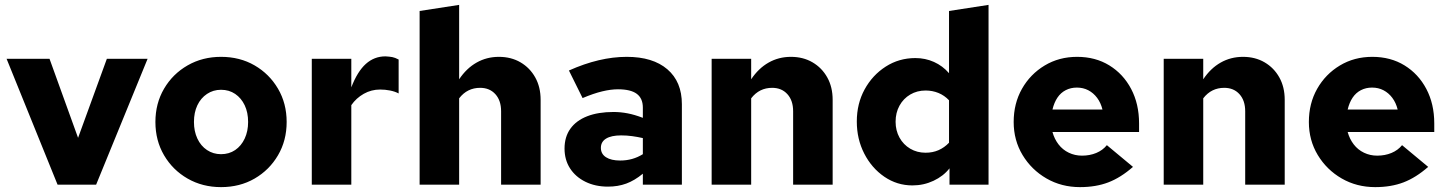

<svg xmlns="http://www.w3.org/2000/svg" viewBox="-20 -757 5937 787"><path d="M216 0 7 -516H183L300 -192L418 -516H585L374 0Z M886 10Q810 10 749 -25Q688 -60 652.5 -120.5Q617 -181 617 -257Q617 -333 652.5 -393.5Q688 -454 749 -489Q810 -524 886 -524Q963 -524 1023.5 -489Q1084 -454 1119.5 -393.5Q1155 -333 1155 -257Q1155 -181 1119.5 -120.5Q1084 -60 1023.5 -25Q963 10 886 10ZM886 -125Q919 -125 944 -142Q969 -159 983 -189Q997 -219 997 -257Q997 -296 983 -325.5Q969 -355 944 -372Q919 -389 886 -389Q854 -389 828.5 -372Q803 -355 789 -325.5Q775 -296 775 -257Q775 -219 789 -189Q803 -159 828.5 -142Q854 -125 886 -125Z M1258 0V-516H1420V-399Q1445 -464 1479.5 -495Q1514 -526 1560 -526Q1577 -525 1588 -523Q1599 -521 1614 -513V-374Q1599 -382 1579 -386Q1559 -390 1538 -390Q1502 -390 1471 -372.5Q1440 -355 1420 -326V0Z M1700 0V-712L1862 -737V-432Q1892 -477 1933.5 -500.5Q1975 -524 2025 -524Q2075 -524 2113.5 -501.5Q2152 -479 2174 -439.5Q2196 -400 2196 -348V0H2034V-301Q2034 -345 2010.5 -371Q1987 -397 1948 -397Q1922 -397 1900.5 -386.5Q1879 -376 1862 -354V0Z M2472 8Q2420 8 2379.5 -12Q2339 -32 2316.5 -67Q2294 -102 2294 -148Q2294 -196 2318 -229.5Q2342 -263 2387 -280.5Q2432 -298 2495 -298Q2523 -298 2552 -292.5Q2581 -287 2615 -274V-316Q2615 -354 2590 -372.5Q2565 -391 2513 -391Q2484 -391 2448.5 -382.5Q2413 -374 2368 -355L2312 -468Q2437 -524 2549 -524Q2656 -524 2715.5 -473Q2775 -422 2775 -330V0H2615V-45Q2581 -17 2547 -4.5Q2513 8 2472 8ZM2443 -151Q2443 -126 2464 -112.5Q2485 -99 2522 -99Q2548 -99 2571 -105.5Q2594 -112 2615 -125V-191Q2593 -196 2571 -199Q2549 -202 2526 -202Q2486 -202 2464.5 -189Q2443 -176 2443 -151Z M2897 0V-516H3059V-432Q3089 -477 3130.5 -500.5Q3172 -524 3222 -524Q3272 -524 3310.5 -501.5Q3349 -479 3371 -439.5Q3393 -400 3393 -348V0H3231V-301Q3231 -345 3207.5 -371Q3184 -397 3145 -397Q3119 -397 3097.5 -386.5Q3076 -376 3059 -354V0Z M3720 3Q3657 3 3605 -32.5Q3553 -68 3522.5 -127.5Q3492 -187 3492 -259Q3492 -332 3524 -390.5Q3556 -449 3610.5 -484Q3665 -519 3732 -519Q3773 -519 3808.5 -503Q3844 -487 3870 -457V-712L4032 -737V0H3872V-67Q3847 -35 3806.5 -16Q3766 3 3720 3ZM3774 -131Q3803 -131 3827 -141.5Q3851 -152 3870 -172V-346Q3851 -366 3826.5 -376Q3802 -386 3774 -386Q3739 -386 3711 -369.5Q3683 -353 3667 -324Q3651 -295 3651 -258Q3651 -222 3667 -193Q3683 -164 3711 -147.5Q3739 -131 3774 -131Z M4407 10Q4331 10 4269.5 -25.5Q4208 -61 4171.5 -121.5Q4135 -182 4135 -257Q4135 -333 4169 -393Q4203 -453 4262 -488.5Q4321 -524 4395 -524Q4470 -524 4527 -489Q4584 -454 4616.5 -392.5Q4649 -331 4649 -251V-216H4294Q4302 -187 4319 -165Q4336 -143 4361 -131Q4386 -119 4415 -119Q4447 -119 4473.5 -130Q4500 -141 4517 -162L4624 -73Q4574 -29 4523 -9.5Q4472 10 4407 10ZM4294 -308H4499Q4492 -336 4477 -356Q4462 -376 4441 -387Q4420 -398 4394 -398Q4369 -398 4348.5 -387.5Q4328 -377 4314.5 -357Q4301 -337 4294 -308Z M4750 0V-516H4912V-432Q4942 -477 4983.5 -500.5Q5025 -524 5075 -524Q5125 -524 5163.5 -501.5Q5202 -479 5224 -439.5Q5246 -400 5246 -348V0H5084V-301Q5084 -345 5060.5 -371Q5037 -397 4998 -397Q4972 -397 4950.5 -386.5Q4929 -376 4912 -354V0Z M5617 10Q5541 10 5479.5 -25.5Q5418 -61 5381.5 -121.5Q5345 -182 5345 -257Q5345 -333 5379 -393Q5413 -453 5472 -488.5Q5531 -524 5605 -524Q5680 -524 5737 -489Q5794 -454 5826.5 -392.5Q5859 -331 5859 -251V-216H5504Q5512 -187 5529 -165Q5546 -143 5571 -131Q5596 -119 5625 -119Q5657 -119 5683.5 -130Q5710 -141 5727 -162L5834 -73Q5784 -29 5733 -9.5Q5682 10 5617 10ZM5504 -308H5709Q5702 -336 5687 -356Q5672 -376 5651 -387Q5630 -398 5604 -398Q5579 -398 5558.5 -387.5Q5538 -377 5524.5 -357Q5511 -337 5504 -308Z"/></svg>

Font: Red Hat Text
Style: Bold
Weight: 700
Designer: Pentagram, MCKL
Foundry: MCKL
Version: Version 1.030